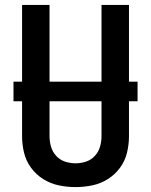

<svg xmlns="http://www.w3.org/2000/svg" viewBox="-20 -755 616 783"><path d="M288 8Q322 8 356 1Q390 -6 419.5 -24.5Q449 -43 469.5 -71Q490 -99 498 -132.5Q506 -166 506 -200V-735H394V-200Q394 -178 388 -157Q382 -136 367 -119.5Q352 -103 331 -96Q310 -89 288 -89Q266 -89 245 -96Q224 -103 209 -119.5Q194 -136 188 -157Q182 -178 182 -200V-735H70V-200Q70 -166 78 -132.5Q86 -99 106.5 -71Q127 -43 156.5 -24.5Q186 -6 220 1Q254 8 288 8ZM35 -342H541V-422H35Z"/></svg>

Font: Iosevka Sparkle Semibold
Style: Regular
Weight: 600
Designer: Belleve Invis
Foundry: Belleve Invis
Version: Version 4.5.0; ttfautohint (v1.8.3)